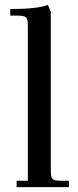

<svg xmlns="http://www.w3.org/2000/svg" viewBox="-20 -766 321 786"><path d="M22 -702V-729Q134 -729 176 -746L188 -718V-66Q188 -41 195 -33.5Q202 -26 227 -26H262V0H48V-26H94V-662Q94 -687 87 -694.5Q80 -702 55 -702Z"/></svg>

Font: Dihjauti
Style: Bold
Weight: 700
Designer: T. Christopher White
Version: Version 3.0.0